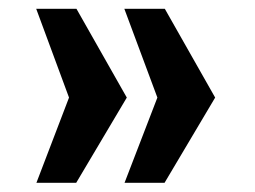

<svg xmlns="http://www.w3.org/2000/svg" viewBox="-20 -468 566 427"><path d="M133.5 -251 60.5 -448.5H150L262 -251L149.5 -61.5H61ZM330 -251 256.5 -448.5H346.5L458.5 -251L346 -61.5H257Z"/></svg>

Font: Public Sans Thin ExtraBold
Style: Regular
Weight: 800
Version: Version 1.007